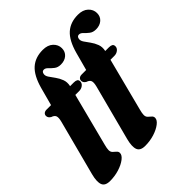

<svg xmlns="http://www.w3.org/2000/svg" viewBox="-264 -905 1271 1271"><g transform="rotate(-45 371.5 -270.0)"><path d="M43.5 -410.5Q43.5 -422.5 52.2 -430Q61 -437.5 76 -437.5H118L152 -563.5Q177 -654.5 222 -694.8Q267 -735 337.5 -735Q383.5 -735 409.5 -710.8Q435.5 -686.5 435.5 -653Q435.5 -620.5 413 -600.8Q390.5 -581 354.5 -581Q326.5 -581 308.8 -595Q291 -609 277.8 -623.2Q264.5 -637.5 250 -637.5Q233 -637.5 229.5 -617.5Q226.5 -601.5 238.8 -583.5Q251 -565.5 267 -543.8Q283 -522 293 -495.5Q303 -469 296 -437H330Q347 -437 356.5 -431.5Q366 -426 366 -411.5Q366 -395 351 -383.2Q336 -371.5 316 -371.5H279.5L184 -1Q176.5 26.5 176.5 42.5Q176.5 59.5 186.5 69.2Q196.5 79 206.8 87.5Q217 96 217 109Q217 129.5 191.2 149.2Q165.5 169 125 181.8Q84.5 194.5 39.5 194.5Q-6 194.5 -17.2 165.5Q-28.5 136.5 -13.5 78L88.5 -311Q97 -344 91.2 -358.8Q85.5 -373.5 63.5 -380.5Q43.5 -392 43.5 -410.5ZM372.5 -410.5Q372.5 -422.5 381.2 -430Q390 -437.5 405 -437.5H447L481 -563.5Q506 -654.5 551 -694.8Q596 -735 666.5 -735Q712.5 -735 738.5 -710.8Q764.5 -686.5 764.5 -653Q764.5 -620.5 742 -600.8Q719.5 -581 683.5 -581Q655.5 -581 637.8 -595Q620 -609 606.8 -623.2Q593.5 -637.5 579 -637.5Q562 -637.5 558.5 -617.5Q555.5 -601.5 567.8 -583.5Q580 -565.5 596 -543.8Q612 -522 622 -495.5Q632 -469 625 -437H659Q676 -437 685.5 -431.5Q695 -426 695 -411.5Q695 -395 680 -383.2Q665 -371.5 645 -371.5H608.5L513 -1Q505.5 26.5 505.5 42.5Q505.5 59.5 515.5 69.2Q525.5 79 535.8 87.5Q546 96 546 109Q546 129.5 520.2 149.2Q494.5 169 454 181.8Q413.5 194.5 368.5 194.5Q323 194.5 311.8 165.5Q300.5 136.5 315.5 78L417.5 -311Q426 -344 420.2 -358.8Q414.5 -373.5 392.5 -380.5Q372.5 -392 372.5 -410.5Z"/></g></svg>

Font: Fraunces 144pt Soft Black
Style: Italic
Weight: 900
Italic angle: -16°
Version: Version 1.000;[b76b70a41]